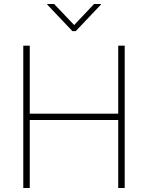

<svg xmlns="http://www.w3.org/2000/svg" viewBox="-20 -934 735 954"><path d="M95.7 -707H127.9V-369.1H567.4V-707H599.6V0H567.4V-337.9H127.9V0H95.7ZM348.6 -809.6 447.3 -914.1H481.4V-911.1L356.4 -779.3H339.8L214.8 -911.1V-914.1H249Z"/></svg>

Font: Pretendard Thin
Style: Regular
Weight: 100
Designer: Base glyphs from Inter by Rasmus Andersson; Hangeul glyphs from Noto Sans CJK(Source Han Sans) by Jang Soo-young and Kan
Foundry: Kil Hyung-jin
Version: Version 1.309